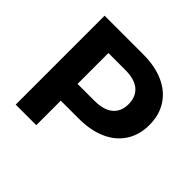

<svg xmlns="http://www.w3.org/2000/svg" viewBox="-169 -885 1069 1069"><g transform="rotate(45 366.0 -350.0)"><path d="M83 0V-700H386Q480 -700 548 -669.5Q616 -639 653 -582Q690 -525 690 -446Q690 -368 653 -311Q616 -254 548 -223.5Q480 -193 386 -193H173L245 -266V0ZM245 -248 173 -325H377Q452 -325 489 -357Q526 -389 526 -446Q526 -504 489 -536Q452 -568 377 -568H173L245 -645Z"/></g></svg>

Font: Montserrat Thin
Style: Bold
Weight: 700
Version: Version 9.000